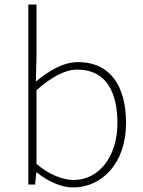

<svg xmlns="http://www.w3.org/2000/svg" viewBox="-20 -814 633 847"><path d="M302 13C428 13 536 -92 536 -271C536 -434 467 -540 324 -540C258 -540 193 -500 138 -454L141 -560V-794H105V0H135L140 -53H143C192 -13 252 13 302 13ZM305 -20C263 -20 201 -39 141 -91V-416C206 -474 267 -507 321 -507C450 -507 498 -405 498 -271C498 -124 417 -20 305 -20Z"/></svg>

Font: Noto Sans Japanese Thin
Style: Regular
Weight: 100
Designer: Ryoko NISHIZUKA (kana & ideographs); Paul D. Hunt (Latin, Greek & Cyrillic); Wenlong ZHANG (bopomofo); Sandoll Communica
Foundry: Adobe Systems Incorporated
Version: Version 1.000;PS 1;hotconv 1.0.78;makeotf.lib2.5.61930